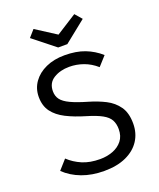

<svg xmlns="http://www.w3.org/2000/svg" viewBox="-168 -1030 950 1144"><g transform="rotate(-20 307.5 -458.5)"><path d="M550.3 -195.4Q550.3 -134.4 520 -87.7Q489.7 -41 432.1 -14.6Q374.4 11.8 292.3 11.8Q214.9 11.8 152.1 -11.8Q89.2 -35.4 44.6 -78.5L97.4 -137.9Q133.8 -103.6 181.5 -83.3Q229.2 -63.1 293.8 -63.1Q336.9 -63.1 374.4 -77.2Q411.8 -91.3 434.9 -120.3Q457.9 -149.2 457.9 -193.8Q457.9 -227.7 444.6 -252.1Q431.3 -276.4 397.4 -295.1Q363.6 -313.8 303.1 -331.8Q233.3 -352.3 182.3 -378.2Q131.3 -404.1 103.3 -441.8Q75.4 -479.5 75.4 -535.9Q75.4 -588.7 104.6 -629.7Q133.8 -670.8 185.4 -694.1Q236.9 -717.4 304.1 -717.4Q377.4 -717.4 431.5 -696.7Q485.6 -675.9 529.7 -636.9L477.4 -579Q439.5 -612.3 395.9 -627.7Q352.3 -643.1 307.2 -643.1Q249.2 -643.1 207.7 -617.4Q166.2 -591.8 166.2 -539Q166.2 -508.2 182.6 -486.4Q199 -464.6 237.9 -446.2Q276.9 -427.7 344.1 -408.2Q399 -392.3 445.9 -368.5Q492.8 -344.6 521.5 -303.8Q550.3 -263.1 550.3 -195.4ZM443.1 -927.7 481 -884.1 343.1 -773.8H285.1L146.2 -884.1L184.6 -927.7L313.3 -845.1Z"/></g></svg>

Font: FiraCode Nerd Font Mono
Style: Regular
Weight: 400
Monospace: yes
Designer: Carrois Corporate, Edenspiekermann AG, Nikita Prokopov
Foundry: Carrois Corporate, Edenspiekermann AG, Nikita Prokopov
Version: Version 6.002;Nerd Fonts 3.4.0